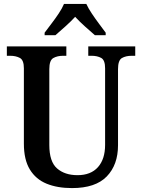

<svg xmlns="http://www.w3.org/2000/svg" viewBox="-20 -951 725 981"><path d="M348 10Q273 10 218 -12.5Q163 -35 132.5 -85Q102 -135 102 -217V-602Q102 -644 81.5 -655Q61 -666 32 -666H15V-714H319V-666H302Q273 -666 252.5 -654.5Q232 -643 232 -598V-210Q232 -125 271.5 -90.5Q311 -56 376 -56Q444 -56 480.5 -97Q517 -138 517 -211V-602Q517 -644 497 -655Q477 -666 448 -666H431V-714H671V-666H653Q623 -666 603 -654.5Q583 -643 583 -598V-209Q583 -109 525.5 -49.5Q468 10 348 10ZM208 -784Q222 -803 242 -829Q262 -855 280 -882Q298 -909 307 -931H421Q431 -909 449 -882Q467 -855 486.5 -829Q506 -803 520 -784V-771H465Q444 -789 414.5 -815.5Q385 -842 364 -865Q343 -842 314 -816Q285 -790 263 -771H208Z"/></svg>

Font: Noto Serif Lao SemiCondensed SemiBold
Style: Regular
Weight: 600
Width: 4
Designer: Monotype Design Team
Foundry: Monotype Imaging Inc.
Version: Version 2.003; ttfautohint (v1.8.4.7-5d5b)